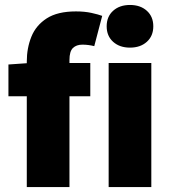

<svg xmlns="http://www.w3.org/2000/svg" viewBox="-20 -754 688 774"><path d="M88 0V-506Q88 -560 106.5 -606Q125 -652 168.5 -680Q212 -708 286 -708Q321 -708 348.5 -702Q376 -696 392 -690L360 -568Q336 -574 312 -574Q288 -574 274 -560.5Q260 -547 260 -512V0ZM14 -366V-494L100 -500H344V-366ZM418 0V-500H590V0ZM504 -562Q462 -562 436 -585.5Q410 -609 410 -648Q410 -687 436 -710.5Q462 -734 504 -734Q546 -734 572 -710.5Q598 -687 598 -648Q598 -609 572 -585.5Q546 -562 504 -562Z"/></svg>

Font: Source Sans 3 Black
Style: Regular
Weight: 900
Designer: Paul D. Hunt
Foundry: Adobe
Version: Version 3.046;hotconv 1.0.118;makeotfexe 2.5.65603